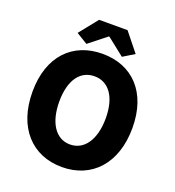

<svg xmlns="http://www.w3.org/2000/svg" viewBox="-168 -1086 1121 1231"><g transform="rotate(20 393.0 -470.5)"><path d="M393 14C596 14 734 -132 734 -376C734 -619 596 -758 393 -758C190 -758 52 -620 52 -376C52 -132 190 14 393 14ZM393 -140C295 -140 235 -232 235 -376C235 -520 295 -605 393 -605C491 -605 552 -520 552 -376C552 -232 491 -140 393 -140ZM272 -782 391 -876H395L514 -782L591 -829L490 -955H296L195 -829Z"/></g></svg>

Font: ChiuKong Gothic MN Heavy
Style: Regular
Weight: 900
Designer: Ryoko NISHIZUKA 西塚涼子 (kana, bopomofo & ideographs); Paul D. Hunt (Latin, Greek & Cyrillic); Sandoll Communications 산돌커뮤니
Foundry: Adobe
Version: Version 1.300